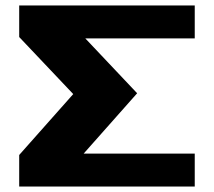

<svg xmlns="http://www.w3.org/2000/svg" viewBox="-20 -680 780 700"><path d="M50 0V-115L247 -337L50 -545V-660H690V-540H291L480 -340L285 -120H690V0Z"/></svg>

Font: Xolonium
Style: Bold
Weight: 700
Designer: Severin Meyer
Version: Version 4.2